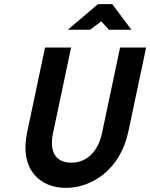

<svg xmlns="http://www.w3.org/2000/svg" viewBox="-20 -900 727 929"><path d="M198 -670 112 -263C72 -79 174 9 299 9C424 9 562 -79 601 -263L687 -670H561L474 -258C456 -171 404 -113 325 -113C245 -113 218 -171 237 -258L324 -670ZM308 -756H416L470 -797L507 -756H616L523 -880H454Z"/></svg>

Font: LT Wave Mono Bold
Style: Italic
Weight: 700
Designer: Daniel Lyons
Version: Version 2.5 (Glyphs App)